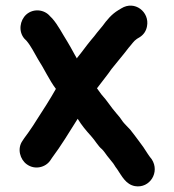

<svg xmlns="http://www.w3.org/2000/svg" viewBox="-20 -580 623 687"><path d="M414 -550 404 -544C379 -529 363 -509 346 -486L327 -463C321 -455 314 -446 306 -437C287 -414 275 -396 256 -373V-372C256 -372 255 -372 255 -371L247 -385C237 -404 228 -419 221 -431C202 -461 188 -490 167 -514L159 -522C139 -546 100 -551 74 -528C51 -507 45 -468 67 -442L75 -434C91 -415 102 -392 116 -368C137 -336 157 -292 180 -262C161 -228 133 -184 112 -152L98 -130C88 -115 77 -99 67 -86L61 -77C40 -48 52 -9 76 8C105 29 143 19 160 -6L166 -15C199 -59 227 -106 258 -155C272 -132 287 -114 306 -93C320 -78 331 -57 345 -46C352 -39 357 -31 363 -23L379 -3C389 8 390 14 399 25C416 50 430 80 463 86C516 95 553 36 523 -10C518 -16 513 -23 509 -29C496 -50 490 -58 475 -78L460 -98C455 -105 450 -111 446 -116C437 -126 428 -134 420 -144C413 -155 405 -165 396 -175C375 -199 365 -218 343 -242L327 -264C343 -286 365 -312 379 -333C392 -350 410 -370 423 -387L441 -410C452 -422 458 -433 470 -441L480 -447C494 -456 503 -469 506 -486C516 -537 462 -580 414 -550Z"/></svg>

Font: Electronic
Style: Ti
Weight: 900
Version: Version 1.011